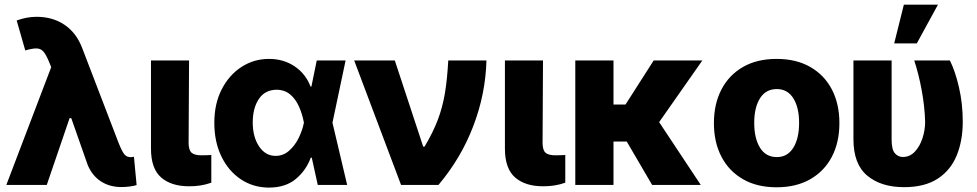

<svg xmlns="http://www.w3.org/2000/svg" viewBox="-20 -811 4283 842"><path d="M7.8 0 204.6 -516.6 193.4 -543.9Q181.6 -571.8 170.2 -585Q158.7 -598.1 140.6 -598.6Q122.6 -599.1 90.8 -589.8L53.2 -721.2Q97.2 -737.3 140.6 -737.3Q211.4 -737.3 263.4 -701.9Q315.4 -666.5 340.3 -600.6L500 -184.6Q514.6 -147.9 524.9 -134.8Q535.2 -121.6 554.2 -121.6Q562 -122.1 567.4 -123.5L579.1 0.5Q568.8 4.4 549.3 6.8Q529.8 9.3 512.7 9.3Q460.4 9.3 422.1 -15.9Q383.8 -41 364.3 -88.4L292.5 -293H285.2L185.1 0Z M642.1 -545.9H809.1L807.1 -182.6Q807.6 -151.9 820.6 -140.9Q833.5 -129.9 863.3 -129.9Q878.4 -129.9 887.9 -130.4Q897.5 -130.9 906.7 -131.3V-9.8Q861.3 6.3 810.5 5.9Q731.9 6.3 687 -32.5Q642.1 -71.3 642.1 -159.2Z M1158.7 11.7Q1089.8 11.2 1035.9 -24.9Q981.9 -61 950.9 -125Q919.9 -189 919.9 -272.5Q919.9 -356 952.1 -418.9Q984.4 -481.9 1038.8 -517.3Q1093.3 -552.7 1159.7 -552.7Q1223.1 -552.7 1271.7 -520.3Q1320.3 -487.8 1341.8 -431.6H1345.7L1369.1 -545.9H1495.6L1438 -272.9L1502.4 0H1373.5L1347.2 -119.6H1342.8Q1322.8 -64.5 1277.6 -26.4Q1232.4 11.7 1158.7 11.7ZM1088.4 -274.4Q1088.4 -210.4 1116.2 -168.9Q1144 -127.4 1188.5 -127.4Q1221.7 -127.4 1247.1 -149.4Q1272.5 -171.4 1289.1 -204.6Q1305.7 -237.8 1312.5 -271.5L1313 -272.9L1312.5 -274.4Q1305.7 -311 1291.3 -343.5Q1276.9 -376 1252.9 -396.5Q1229 -417 1192.9 -417.5Q1142.1 -417 1115.2 -377Q1088.4 -336.9 1088.4 -274.4Z M1738.8 0 1533.2 -545.9H1711.4L1835.9 -168H1841.8Q1878.9 -230 1899.9 -285.4Q1920.9 -340.8 1931.2 -402.6Q1941.4 -464.4 1945.8 -545.9H2113.3Q2109.4 -398.4 2055.4 -257.6Q2001.5 -116.7 1902.8 0Z M2194.3 -545.9H2361.3L2359.4 -182.6Q2359.9 -151.9 2372.8 -140.9Q2385.7 -129.9 2415.5 -129.9Q2430.7 -129.9 2440.2 -130.4Q2449.7 -130.9 2459 -131.3V-9.8Q2413.6 6.3 2362.8 5.9Q2284.2 6.3 2239.3 -32.5Q2194.3 -71.3 2194.3 -159.2Z M2839.8 0 2728.5 -190.4H2670.4V0H2502.9V-545.9H2670.4V-352.5H2723.1L2846.7 -545.9H3060.1L2870.6 -275.4L3053.2 0Z M3385.7 10.3Q3299.8 10.3 3238.3 -25.1Q3176.8 -60.5 3143.8 -123.8Q3110.8 -187 3110.8 -271Q3110.8 -355 3143.8 -418.5Q3176.8 -481.9 3238.3 -517.3Q3299.8 -552.7 3385.7 -552.7Q3471.7 -552.7 3533.4 -517.3Q3595.2 -481.9 3628.2 -418.5Q3661.1 -355 3661.1 -271Q3661.1 -187 3628.2 -123.8Q3595.2 -60.5 3533.4 -25.1Q3471.7 10.3 3385.7 10.3ZM3386.7 -122.1Q3433.6 -122.1 3459 -163.1Q3484.4 -204.1 3484.4 -272Q3484.4 -339.8 3459 -380.1Q3433.6 -420.4 3386.7 -420.4Q3338.4 -420.4 3313 -380.1Q3287.6 -339.8 3287.6 -272Q3287.6 -204.1 3313 -163.1Q3338.4 -122.1 3386.7 -122.1Z M3722.7 -545.9H3890.1V-199.2Q3890.1 -154.8 3904.5 -138.7Q3918.9 -122.6 3939 -122.6Q3970.2 -122.6 3991.9 -145.8Q4013.7 -168.9 4025.4 -204.6Q4037.1 -240.2 4037.1 -277.3Q4035.2 -343.8 4022.2 -414.3Q4009.3 -484.9 3989.3 -545.9H4145.5Q4168.5 -501 4185.3 -429Q4202.1 -356.9 4202.1 -277.3Q4202.1 -194.8 4175.8 -129.9Q4149.4 -64.9 4092.5 -27.6Q4035.6 9.8 3944.3 9.8Q3843.8 9.8 3783.2 -40.8Q3722.7 -91.3 3722.7 -200.2ZM3901.4 -620.6 3943.8 -790.5H4093.3L4000.5 -620.6Z"/></svg>

Font: Inter Tight ExtraBold
Style: Regular
Weight: 800
Designer: Rasmus Andersson
Foundry: rsms
Version: Version 3.004; ttfautohint (v1.8.4.7-5d5b)